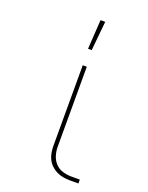

<svg xmlns="http://www.w3.org/2000/svg" viewBox="-141 -816 682 887"><g transform="rotate(20 200.0 -372.0)"><path d="M358 0H316Q299 0 282 -3Q265 -6 250 -13.5Q235 -21 222.5 -33Q210 -45 202.5 -60.5Q195 -76 192.5 -92.5Q190 -109 190 -126V-520H210V-126Q210 -105 216.5 -84Q223 -63 237.5 -47.5Q252 -32 273 -25.5Q294 -19 316 -19H358ZM187 -600 196 -744H219L205 -600Z"/></g></svg>

Font: Iosevka Aile Thin
Style: Regular
Weight: 100
Designer: Belleve Invis
Foundry: Belleve Invis
Version: Version 31.1.0; ttfautohint (v1.8.4)